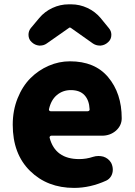

<svg xmlns="http://www.w3.org/2000/svg" viewBox="-20 -872 636 905"><path d="M329.1 13.7Q203.1 13.7 121.6 -66.4Q40 -146.5 40 -284.2Q40 -351.6 63 -408.7Q85.9 -465.8 123.5 -503.4Q161.1 -541 209.5 -562Q257.8 -583 309.6 -583Q426.8 -583 489.3 -508.8Q553.7 -432.6 553.7 -314.5Q553.7 -280.3 526.4 -255.9Q499 -232.4 460.9 -232.4H221.7Q217.8 -232.4 215.3 -229Q212.9 -225.6 213.9 -222.7Q240.2 -122.1 353.5 -122.1Q386.7 -122.1 418.9 -132.8Q430.7 -136.7 444.3 -136.7Q455.1 -136.7 466.8 -133.8Q491.2 -126 503.9 -104.5Q511.7 -88.9 511.7 -72.3Q511.7 -55.7 503.9 -42Q495.1 -27.3 480.5 -20.5Q405.3 13.7 329.1 13.7ZM210.9 -357.4Q210 -353.5 212.4 -350.6Q214.8 -347.7 218.8 -347.7H393.6Q397.5 -347.7 400.4 -350.6Q403.3 -353.5 402.3 -357.4Q400.4 -399.4 378.4 -423.3Q356.4 -447.3 313.5 -447.3Q276.4 -447.3 248.5 -424.3Q220.7 -401.4 210.9 -357.4ZM129.9 -672.9Q114.3 -686.5 114.3 -708Q114.3 -725.6 125 -739.3L165 -787.1Q190.4 -817.4 227.1 -834.5Q263.7 -851.6 303.7 -851.6H315.4Q355.5 -851.6 392.1 -834.5Q428.7 -817.4 454.1 -787.1L493.2 -739.3Q504.9 -725.6 504.9 -708Q504.9 -686.5 489.3 -672.9Q474.6 -659.2 455.1 -657.2Q452.1 -657.2 450.2 -657.2Q432.6 -657.2 418 -667L314.5 -740.2Q311.5 -742.2 309.1 -742.2Q306.6 -742.2 304.7 -740.2L200.2 -667Q186.5 -657.2 168.9 -657.2Q166 -657.2 164.1 -657.2Q144.5 -659.2 129.9 -672.9Z"/></svg>

Font: Gen Jyuu GothicX Heavy
Style: Bold
Weight: 900
Designer: [Source Han Sans]
Ryoko NISHIZUKA  (kana & ideographs); Paul D. Hunt (Latin, Greek & Cyrillic); Wenlong ZHANG  (bopomofo
Version: Version 1.002.20150607